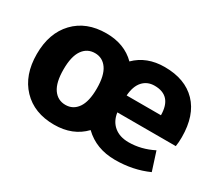

<svg xmlns="http://www.w3.org/2000/svg" viewBox="-100 -752 1125 984"><g transform="rotate(30 462.0 -260.0)"><path d="M536 -306H739Q738 -421 636 -421Q593 -421 566.5 -391.5Q540 -362 536 -306ZM538 -207Q545 -158 578 -130.5Q611 -103 664 -103Q738 -103 809 -139L844 -30Q755 10 649 10Q537 10 465 -60Q398 10 288 10Q170 10 100.5 -63Q31 -136 31 -260Q31 -384 100.5 -457Q170 -530 288 -530Q395 -530 461 -464Q527 -530 633 -530Q754 -530 821 -460.5Q888 -391 888 -262Q888 -231 884 -207ZM288 -107Q333 -107 359.5 -145Q386 -183 386 -260Q386 -337 359.5 -375Q333 -413 288 -413Q242 -413 215.5 -375Q189 -337 189 -260Q189 -183 215.5 -145Q242 -107 288 -107Z"/></g></svg>

Font: Mplus 1p ExtraBold
Style: Regular
Weight: 800
Version: Version 1.061